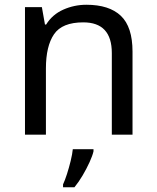

<svg xmlns="http://www.w3.org/2000/svg" viewBox="-20 -566 658 807"><path d="M343 -546Q439 -546 488 -499.5Q537 -453 537 -349V0H450V-343Q450 -472 330 -472Q241 -472 207 -422Q173 -372 173 -278V0H85V-536H156L169 -463H174Q200 -505 246 -525.5Q292 -546 343 -546ZM373 70Q369 88 356.5 115.5Q344 143 327.5 171Q311 199 293 221H245V209Q253 192 261.5 165.5Q270 139 277 110.5Q284 82 286 61H373Z"/></svg>

Font: Noto Sans Batak
Style: Regular
Weight: 400
Designer: Monotype Design Team
Foundry: Monotype Imaging Inc.
Version: Version 2.002; ttfautohint (v1.8.4.7-5d5b)